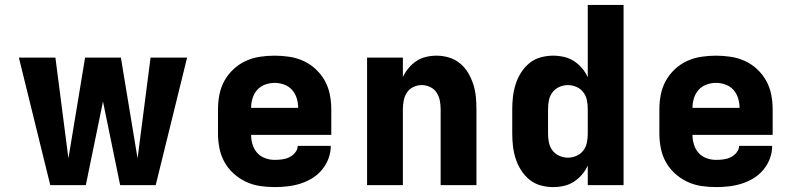

<svg xmlns="http://www.w3.org/2000/svg" viewBox="-20 -755 3240 783"><path d="M615 0H470L400 -341L330 0H185L57 -520H206L259 -109L327 -520H473L541 -109L594 -520H743Z M1100 8Q1070 8 1040 3.5Q1010 -1 982.5 -14Q955 -27 932.5 -47.5Q910 -68 895.5 -94Q881 -120 875 -150Q869 -180 869 -210V-310Q869 -340 875 -370Q881 -400 895.5 -426Q910 -452 932.5 -473Q955 -494 982.5 -506.5Q1010 -519 1040 -523.5Q1070 -528 1100 -528Q1130 -528 1160 -523.5Q1190 -519 1217.5 -506.5Q1245 -494 1267.5 -473Q1290 -452 1304.5 -426Q1319 -400 1325 -370Q1331 -340 1331 -310V-205H1004Q1004 -185 1010 -165.5Q1016 -146 1029 -131.5Q1042 -117 1061 -110Q1080 -103 1100 -103Q1115 -103 1130.5 -105Q1146 -107 1159.5 -113.5Q1173 -120 1183.5 -132.5Q1194 -145 1194 -160H1329Q1329 -133 1319.5 -108Q1310 -83 1293 -62.5Q1276 -42 1253 -28Q1230 -14 1204.5 -6Q1179 2 1152.5 5Q1126 8 1100 8ZM1196 -315Q1196 -335 1190 -354.5Q1184 -374 1171 -388.5Q1158 -403 1139 -410Q1120 -417 1100 -417Q1080 -417 1061 -410Q1042 -403 1029 -388.5Q1016 -374 1010 -354.5Q1004 -335 1004 -315Z M1477 0V-520H1623V-441Q1632 -460 1646 -477Q1660 -494 1678 -506Q1696 -518 1717.5 -523Q1739 -528 1760 -528Q1786 -528 1811 -520.5Q1836 -513 1856 -496.5Q1876 -480 1889 -458Q1902 -436 1910 -411.5Q1918 -387 1920.5 -361.5Q1923 -336 1923 -310V0H1777V-310Q1777 -328 1773.5 -345.5Q1770 -363 1760.5 -377.5Q1751 -392 1734.5 -400Q1718 -408 1700 -408Q1682 -408 1665.5 -400Q1649 -392 1639.5 -377.5Q1630 -363 1626.5 -345.5Q1623 -328 1623 -310V0Z M2236 8Q2210 8 2184.5 1Q2159 -6 2139 -22.5Q2119 -39 2105 -61Q2091 -83 2083 -108Q2075 -133 2072 -158.5Q2069 -184 2069 -210V-310Q2069 -336 2072 -361.5Q2075 -387 2083 -412Q2091 -437 2105 -459Q2119 -481 2139 -497.5Q2159 -514 2184.5 -521Q2210 -528 2236 -528Q2258 -528 2280 -523Q2302 -518 2320.5 -506Q2339 -494 2353.5 -477Q2368 -460 2377 -440V-735H2523V0H2377V-80Q2368 -60 2353.5 -43Q2339 -26 2320.5 -14Q2302 -2 2280 3Q2258 8 2236 8ZM2296 -112Q2314 -112 2331 -119.5Q2348 -127 2359 -141.5Q2370 -156 2373.5 -174Q2377 -192 2377 -210V-310Q2377 -328 2373.5 -346Q2370 -364 2359 -378.5Q2348 -393 2331 -400.5Q2314 -408 2296 -408Q2278 -408 2261 -400.5Q2244 -393 2233 -378.5Q2222 -364 2218.5 -346Q2215 -328 2215 -310V-210Q2215 -192 2218.5 -174Q2222 -156 2233 -141.5Q2244 -127 2261 -119.5Q2278 -112 2296 -112Z M2900 8Q2870 8 2840 3.5Q2810 -1 2782.5 -14Q2755 -27 2732.5 -47.5Q2710 -68 2695.5 -94Q2681 -120 2675 -150Q2669 -180 2669 -210V-310Q2669 -340 2675 -370Q2681 -400 2695.5 -426Q2710 -452 2732.5 -473Q2755 -494 2782.5 -506.5Q2810 -519 2840 -523.5Q2870 -528 2900 -528Q2930 -528 2960 -523.5Q2990 -519 3017.5 -506.5Q3045 -494 3067.5 -473Q3090 -452 3104.5 -426Q3119 -400 3125 -370Q3131 -340 3131 -310V-205H2804Q2804 -185 2810 -165.5Q2816 -146 2829 -131.5Q2842 -117 2861 -110Q2880 -103 2900 -103Q2915 -103 2930.5 -105Q2946 -107 2959.5 -113.5Q2973 -120 2983.5 -132.5Q2994 -145 2994 -160H3129Q3129 -133 3119.5 -108Q3110 -83 3093 -62.5Q3076 -42 3053 -28Q3030 -14 3004.5 -6Q2979 2 2952.5 5Q2926 8 2900 8ZM2996 -315Q2996 -335 2990 -354.5Q2984 -374 2971 -388.5Q2958 -403 2939 -410Q2920 -417 2900 -417Q2880 -417 2861 -410Q2842 -403 2829 -388.5Q2816 -374 2810 -354.5Q2804 -335 2804 -315Z"/></svg>

Font: Iosevka Aile Heavy
Style: Regular
Weight: 900
Designer: Belleve Invis
Foundry: Belleve Invis
Version: Version 31.1.0; ttfautohint (v1.8.4)